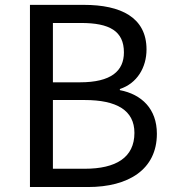

<svg xmlns="http://www.w3.org/2000/svg" viewBox="-20 -753 697 773"><path d="M100.6 0H334.1C497.9 0 611.6 -71 611.6 -214.5C611.6 -314.7 550.4 -373.2 462.6 -390.1V-394.7C531.7 -417.1 569.9 -481.2 569.9 -553.9C569.9 -682.9 466.5 -733.4 317.9 -733.4H100.6ZM193 -421.6V-660.5H306.1C420.7 -660.5 478.9 -628.1 478.9 -542.1C478.9 -467.4 427.8 -421.6 301.8 -421.6ZM193 -73.6V-350.3H321.1C449.5 -350.3 521.2 -308.9 521.2 -218C521.2 -118.6 446.7 -73.6 321.1 -73.6Z"/></svg>

Font: Source Han Sans JP VF
Style: Regular
Weight: 250
Designer: Ryoko NISHIZUKA 西塚涼子 (kana, bopomofo & ideographs); Paul D. Hunt (Latin, Greek & Cyrillic); Sandoll Communications 산돌커뮤니
Foundry: Adobe
Version: Version 2.004;hotconv 1.0.118;makeotfexe 2.5.65603